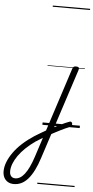

<svg xmlns="http://www.w3.org/2000/svg" viewBox="-379 -1055 782 1620"><g transform="rotate(5 12.0 -245.5)"><path d="M70 29Q91 17 111 6.5Q131 -4 150.5 -13.5Q170 -23 188.5 -31Q207 -39 223 -45Q234 -50 241 -45.5Q248 -41 249.5 -32.5Q251 -24 247.5 -15.5Q244 -7 235 -3Q216 4 194.5 14Q173 24 150 35.5Q127 47 104.5 59Q82 71 59 84ZM-197 519Q-226 519 -247.5 506.5Q-269 494 -280.5 471.5Q-292 449 -292 419Q-292 381 -276 340Q-260 299 -230 257Q-200 215 -156.5 175.5Q-113 136 -59 101Q-36 86 -12 72.5Q12 59 35 45L210 -494Q214 -506 220.5 -510.5Q227 -515 240 -515Q258 -515 263 -508Q268 -501 264 -488L15 276Q-5 339 -28 384.5Q-51 430 -77 460Q-103 490 -133 504.5Q-163 519 -197 519ZM-189 470Q-169 470 -149 458.5Q-129 447 -110 422.5Q-91 398 -73 360Q-55 322 -38 269L14 109Q0 118 -15 127Q-30 136 -44 145Q-90 177 -126 211.5Q-162 246 -186.5 281Q-211 316 -224 350Q-237 384 -237 415Q-237 432 -231.5 444.5Q-226 457 -215 463.5Q-204 470 -189 470ZM0 490H316V500H0ZM0 -20H316V0H0ZM0 -505H316V-500H0ZM0 -1010H316V-1000H0Z"/></g></svg>

Font: Playwrite MX Guides
Style: Regular
Weight: 400
Designer: Veronika Burian, José Scaglione
Foundry: TypeTogether
Version: Version 1.003